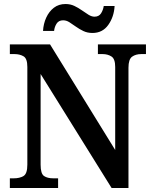

<svg xmlns="http://www.w3.org/2000/svg" viewBox="-20 -935 764 955"><path d="M29 0V-48H48Q78 -48 97 -59.5Q116 -71 116 -116V-602Q116 -644 97 -655Q78 -666 52 -666H29V-714H229L553 -189V-602Q553 -642 534.5 -654Q516 -666 490 -666H467V-714H706V-666H683Q655 -666 637 -653Q619 -640 619 -598V0H535L182 -567V-116Q182 -71 199 -59.5Q216 -48 245 -48H269V0ZM440 -771Q415 -771 395 -780.5Q375 -790 357.5 -802.5Q340 -815 325 -824.5Q310 -834 294 -834Q272 -834 261.5 -817.5Q251 -801 249 -781H194Q196 -817 210 -847.5Q224 -878 248 -896.5Q272 -915 306 -915Q330 -915 350 -905.5Q370 -896 387.5 -883.5Q405 -871 420.5 -861.5Q436 -852 450 -852Q472 -852 482.5 -868.5Q493 -885 496 -905H550Q547 -851 518.5 -811Q490 -771 440 -771Z"/></svg>

Font: Noto Serif Hebrew SemiCondensed SemiBold
Style: Regular
Weight: 600
Width: 4
Designer: Monotype Design Team
Foundry: Monotype Imaging Inc.
Version: Version 2.004; ttfautohint (v1.8.4.7-5d5b)